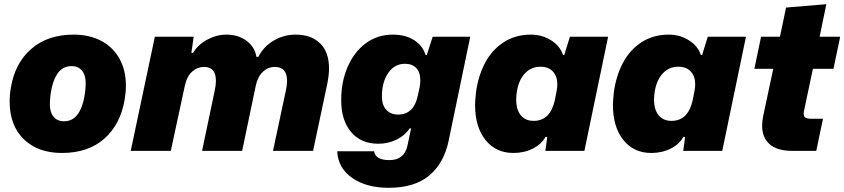

<svg xmlns="http://www.w3.org/2000/svg" viewBox="-20 -719 4024 915"><path d="M26 -235Q26 -268 32 -302Q51 -418 129 -486Q207 -554 331 -554Q406 -554 462 -524.5Q518 -495 549 -440Q580 -385 580 -310Q580 -279 574 -244Q554 -126 477 -58Q400 10 275 10Q161 10 93.5 -55.5Q26 -121 26 -235ZM388 -308Q391 -355 373 -379.5Q355 -404 321 -404Q274 -404 248.5 -359.5Q223 -315 218 -237Q215 -190 233 -165.5Q251 -141 285 -141Q332 -141 357.5 -185.5Q383 -230 388 -308Z M718 -544H903L892 -467H900Q923 -506 967.5 -530Q1012 -554 1059 -554Q1115 -554 1154.5 -525Q1194 -496 1202 -448H1211Q1237 -498 1285 -526Q1333 -554 1389 -554Q1463 -554 1505.5 -512.5Q1548 -471 1548 -393Q1548 -363 1540 -321L1472 0H1281L1342 -286Q1348 -313 1348 -334Q1348 -400 1290 -400Q1257 -400 1232.5 -376.5Q1208 -353 1199 -311L1134 0H943L1003 -286Q1009 -313 1009 -334Q1009 -400 953 -400Q921 -400 896 -378Q871 -356 861 -311L794 0H603Z M1587 2H1763Q1769 44 1836 44Q1907 44 1922 -26L1939 -107H1932Q1911 -74 1870.5 -54Q1830 -34 1783 -34Q1700 -34 1653 -90Q1606 -146 1606 -241Q1606 -330 1637 -401Q1668 -472 1723.5 -513Q1779 -554 1852 -554Q1913 -554 1954 -527.5Q1995 -501 2008 -457H2014L2042 -544H2221L2118 -48Q2096 58 2026 117Q1956 176 1832 176Q1726 176 1658.5 129Q1591 82 1587 2ZM1971 -263 1980 -304Q1983 -322 1983 -336Q1983 -375 1963.5 -395Q1944 -415 1910 -415Q1860 -415 1830 -371Q1800 -327 1800 -260Q1800 -218 1821 -195.5Q1842 -173 1877 -173Q1952 -173 1971 -263Z M2244 -219Q2244 -236 2248 -276Q2258 -355 2291 -418Q2324 -481 2380 -517.5Q2436 -554 2510 -554Q2563 -554 2606 -527Q2649 -500 2663 -457H2669L2696 -544H2878L2765 0H2579L2588 -66L2580 -67Q2561 -32 2519.5 -11Q2478 10 2427 10Q2343 10 2293.5 -52Q2244 -114 2244 -219ZM2624 -241 2633 -287Q2636 -304 2636 -318Q2636 -355 2615 -378Q2594 -401 2556 -401Q2511 -401 2481 -368.5Q2451 -336 2443 -281Q2440 -262 2440 -245Q2440 -196 2462 -169.5Q2484 -143 2523 -143Q2602 -143 2624 -241Z M2901 -219Q2901 -236 2905 -276Q2915 -355 2948 -418Q2981 -481 3037 -517.5Q3093 -554 3167 -554Q3220 -554 3263 -527Q3306 -500 3320 -457H3326L3353 -544H3535L3422 0H3236L3245 -66L3237 -67Q3218 -32 3176.5 -11Q3135 10 3084 10Q3000 10 2950.5 -52Q2901 -114 2901 -219ZM3281 -241 3290 -287Q3293 -304 3293 -318Q3293 -355 3272 -378Q3251 -401 3213 -401Q3168 -401 3138 -368.5Q3108 -336 3100 -281Q3097 -262 3097 -245Q3097 -196 3119 -169.5Q3141 -143 3180 -143Q3259 -143 3281 -241Z M3612 -120Q3612 -139 3617 -166L3665 -391H3575L3607 -544H3697L3726 -683L3918 -699L3886 -544H3984L3952 -391H3854L3811 -188Q3810 -184 3810 -177Q3810 -163 3819 -158Q3828 -153 3847 -153H3902L3870 0H3756Q3684 0 3648 -31.5Q3612 -63 3612 -120Z"/></svg>

Font: Mona Sans Black
Style: Italic
Weight: 900
Italic angle: -11.7°
Designer: Deni Anggara
Foundry: GitHub
Version: Version 2.000